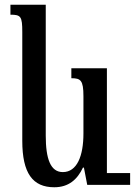

<svg xmlns="http://www.w3.org/2000/svg" viewBox="-20 -780 574 810"><path d="M209 10C269 10 306 -22 330 -73H334L348 0H529V-50H431V-492H281V-450C320 -450 332 -442 332 -374V-217C332 -122 305 -54 245 -54C193 -54 173 -110 173 -208V-760H24V-718C68 -718 74 -711 74 -645V-186C74 -49 118 10 209 10Z"/></svg>

Font: Noto Serif Armenian ExtraCondensed SemiBold
Style: Regular
Weight: 600
Width: 2
Designer: Monotype Design Team
Foundry: Monotype Imaging Inc.
Version: Version 2.008